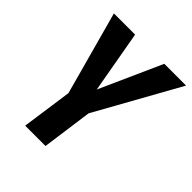

<svg xmlns="http://www.w3.org/2000/svg" viewBox="-192 -813 935 935"><g transform="rotate(45 275.0 -346.0)"><path d="M310 -261 274 0H134L171 -261L53 -692H199L256 -371L400 -692H550Z"/></g></svg>

Font: Fira Sans Compressed SemiBold
Style: Italic
Weight: 600
Width: 1
Italic angle: -8°
Designer: bBox Type GmbH & Carrois Corporate GbR & Edenspiekermann AG
Foundry: bBox Type GmbH & Carrois Corporate GbR & Edenspiekermann AG
Version: Version 4.301